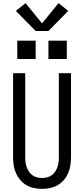

<svg xmlns="http://www.w3.org/2000/svg" viewBox="-20 -1205 540 1233"><path d="M250 8Q224 8 198 2.5Q172 -3 149.5 -16Q127 -29 110 -49Q93 -69 82.5 -93Q72 -117 68 -143Q64 -169 64 -195V-735H142V-195Q142 -179 144 -162.5Q146 -146 151.5 -131Q157 -116 166 -102.5Q175 -89 188.5 -79.5Q202 -70 218 -66Q234 -62 250 -62Q266 -62 282 -66Q298 -70 311.5 -79.5Q325 -89 334 -102.5Q343 -116 348.5 -131Q354 -146 356 -162.5Q358 -179 358 -195V-735H436V-195Q436 -169 432 -143Q428 -117 417.5 -93Q407 -69 390 -49Q373 -29 350.5 -16Q328 -3 302 2.5Q276 8 250 8ZM291 -826V-944H409V-826ZM91 -826V-944H209V-826ZM209 -1006 82 -1135 144 -1185 250 -1055 356 -1185 418 -1135 291 -1006Z"/></svg>

Font: Iosevka SS04
Style: Regular
Weight: 400
Monospace: yes
Designer: Belleve Invis
Foundry: Belleve Invis
Version: Version 19.0.0; ttfautohint (v1.8.4)